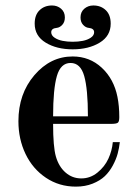

<svg xmlns="http://www.w3.org/2000/svg" viewBox="-20 -676 512 708"><path d="M248 -467.8Q310.5 -467.8 355.2 -426.3Q399.9 -384.8 413.1 -318.8Q419.9 -285.2 419.9 -244.1Q419.9 -228.5 415 -223.9Q410.2 -219.2 389.2 -219.2H175.8Q175.8 -134.8 186 -99.1Q196.8 -61.5 221.7 -39.8Q246.6 -18.1 279.8 -18.1Q313 -18.1 339.6 -39.8Q366.2 -61.5 379.6 -90.8Q393.1 -120.1 396 -151.9H421.9Q419.4 -129.9 413.8 -109.1Q408.2 -88.4 396 -65.7Q383.8 -43 366.5 -26.4Q349.1 -9.8 321.5 1.2Q293.9 12.2 259.8 12.2Q198.2 12.2 149.4 -20.5Q100.6 -53.2 74.2 -108.2Q47.9 -163.1 47.9 -229Q47.9 -330.1 106.9 -398.9Q166 -467.8 248 -467.8ZM304.2 -247.1Q304.2 -347.7 290.5 -395.8Q276.9 -443.8 240.2 -443.8Q203.6 -443.8 189.7 -395.5Q175.8 -347.2 175.8 -247.1ZM107.9 -588.9Q107.9 -621.1 126 -638.4Q144 -655.8 171.9 -655.8Q191.4 -655.8 205.3 -643.8Q219.2 -631.8 219.2 -611.8Q219.2 -594.7 209.7 -584.5Q200.2 -574.2 189 -573.2Q168.9 -571.3 168.9 -557.1Q168.9 -545.4 181.2 -537.1Q193.4 -528.8 210.7 -525.4Q228 -522 248 -522Q268.1 -522 285.4 -525.4Q302.7 -528.8 314.9 -537.1Q327.1 -545.4 327.1 -557.1Q327.1 -571.3 307.1 -573.2Q295.9 -574.2 286.4 -584.5Q276.9 -594.7 276.9 -611.8Q276.9 -631.8 290.8 -643.8Q304.7 -655.8 324.2 -655.8Q352.1 -655.8 370.1 -638.4Q388.2 -621.1 388.2 -588.9Q388.2 -543.5 347.7 -518.8Q307.1 -494.1 248 -494.1Q189 -494.1 148.4 -518.8Q107.9 -543.5 107.9 -588.9Z"/></svg>

Font: Flanker Steampunk
Style: Bold
Weight: 700
Designer: Alexey Kryukov, Leonardo Di Lena
Foundry: Alexey Kryukov, Leonardo Di Lena
Version: 1.210